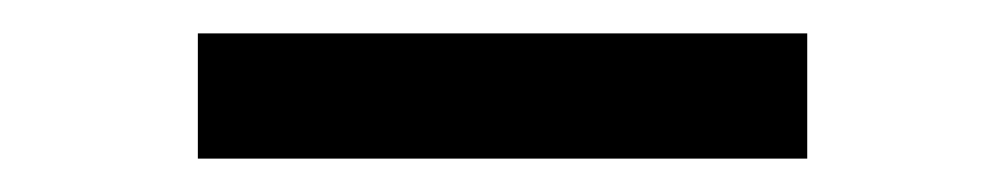

<svg xmlns="http://www.w3.org/2000/svg" viewBox="-20 0 602 115"><path d="M98.5 95V20H463.5V95Z"/></svg>

Font: Mohave Light
Style: Regular
Weight: 300
Designer: Gumpita Rahayu
Foundry: Tokotype
Version: Version 2.003